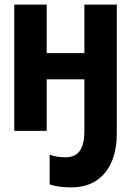

<svg xmlns="http://www.w3.org/2000/svg" viewBox="-20 -569 570 835"><path d="M291 246C417 246 488 155 488 12V-549H347V-338H183V-549H42V0H183V-224H347V0C347 78 322 115 264 115C237 115 218 111 196 104V233C219 241 249 246 291 246Z"/></svg>

Font: Noto Sans Mono Condensed ExtraBold
Style: Regular
Weight: 800
Width: 3
Designer: Monotype Design Team
Foundry: Monotype Imaging Inc.
Version: Version 2.014